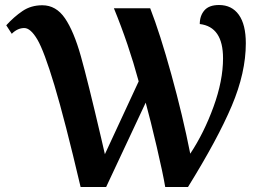

<svg xmlns="http://www.w3.org/2000/svg" viewBox="-20 -747 1047 767"><path d="M77 -635Q50 -635 27 -612L5 -646Q36 -680 70 -703Q104 -726 149 -726Q204 -726 239.5 -674Q275 -622 303 -522.5Q331 -423 384 -196L399 -131L534 -422Q494 -570 435 -714H580Q619 -614 664.5 -449.5Q710 -285 740 -133Q795 -216 833 -320.5Q871 -425 871 -514Q871 -640 778 -651Q778 -684 796.5 -705.5Q815 -727 855 -727Q906 -727 934 -688Q962 -649 962 -574Q962 -457 906 -324.5Q850 -192 731 0H640Q631 -54 606 -161Q581 -268 562 -337L404 0H302Q239 -268 197.5 -406Q156 -544 129 -589.5Q102 -635 77 -635Z"/></svg>

Font: Noto Serif SemiBold
Style: Regular
Weight: 600
Designer: Monotype Design Team
Foundry: Monotype Imaging Inc.
Version: Version 1.001